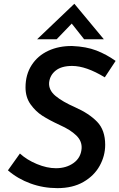

<svg xmlns="http://www.w3.org/2000/svg" viewBox="-20 -967 618 993"><path d="M353 -626Q298 -626 268 -602Q238 -578 234 -540Q231 -501 267 -471Q303 -441 369 -412Q441 -380 482.5 -337Q524 -294 524 -218Q524 -161 495.5 -109.5Q467 -58 411.5 -26Q356 6 277 6Q204 6 138 -18Q72 -42 21 -86L83 -173Q119 -140 171 -118.5Q223 -97 269 -97Q323 -97 360.5 -124Q398 -151 402 -198Q405 -237 374.5 -266.5Q344 -296 290 -320Q234 -346 199 -368.5Q164 -391 138 -427.5Q112 -464 112 -515Q112 -581 143.5 -630Q175 -679 230 -704.5Q285 -730 354 -729Q426 -726 478 -706Q530 -686 578 -652L522 -567Q425 -626 353 -626ZM415 -764 351 -845 273 -764H172L364 -947H365L517 -764Z"/></svg>

Font: Josefin Sans SemiBold
Style: Italic
Weight: 600
Italic angle: -7°
Designer: Santiago Orozco
Foundry: Typemade
Version: Version 2.000